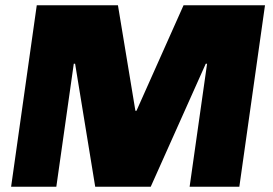

<svg xmlns="http://www.w3.org/2000/svg" viewBox="-20 -706 1031 726"><path d="M22 0 119 -686H426L492 -287H496L674 -686H982L885 0H697L763 -465H758L550 0H340L264 -465H259L193 0Z"/></svg>

Font: Chivo Medium ExtraBold
Style: Italic
Weight: 800
Italic angle: -8.05°
Version: Version 2.002